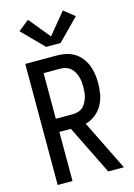

<svg xmlns="http://www.w3.org/2000/svg" viewBox="-143 -1053 786 1126"><g transform="rotate(-15 250.0 -490.5)"><path d="M62 0V-735H255Q283 -735 310 -729Q337 -723 360.5 -708.5Q384 -694 401 -672Q418 -650 428 -624.5Q438 -599 442 -571.5Q446 -544 446 -516Q446 -483 440 -449Q434 -415 417.5 -385.5Q401 -356 374 -334.5Q347 -313 314 -304L464 0H369L222 -298H152V0ZM152 -378H255Q272 -378 287.5 -382.5Q303 -387 315 -397.5Q327 -408 335 -422.5Q343 -437 348 -452.5Q353 -468 354.5 -484Q356 -500 356 -516Q356 -532 354.5 -548.5Q353 -565 348 -580.5Q343 -596 335 -610Q327 -624 315 -634.5Q303 -645 287.5 -650Q272 -655 255 -655H152ZM206 -800 79 -929 144 -981 250 -852 356 -981 421 -929 294 -800Z"/></g></svg>

Font: Iosevka SS04 Medium
Style: Regular
Weight: 500
Monospace: yes
Designer: Belleve Invis
Foundry: Belleve Invis
Version: Version 19.0.0; ttfautohint (v1.8.4)